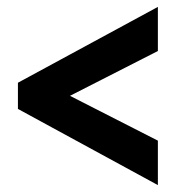

<svg xmlns="http://www.w3.org/2000/svg" viewBox="-20 -600 511 557"><path d="M32 -284 438 -63V-192L183 -322L438 -452V-580L32 -360Z"/></svg>

Font: Noto Sans Gurmukhi UI ExtraCondensed ExtraBold
Style: Regular
Weight: 800
Width: 2
Designer: Jelle Bosma - Monotype Design Team
Foundry: Monotype Imaging Inc.
Version: Version 2.004